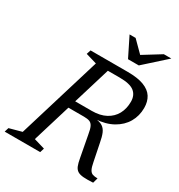

<svg xmlns="http://www.w3.org/2000/svg" viewBox="-222 -1020 1078 1157"><g transform="rotate(30 317.5 -441.5)"><path d="M374 -370.5Q431.5 -370.5 471 -391.8Q510.5 -413 530.8 -450.2Q551 -487.5 551 -536Q551 -581 521 -604.8Q491 -628.5 419 -628.5H281.5L299.5 -682.5H443.5Q514 -682.5 557 -666Q600 -649.5 619.5 -618.5Q639 -587.5 639 -543.5Q639 -488 613 -443.2Q587 -398.5 537.2 -370.5Q487.5 -342.5 414.5 -338V-341Q448 -338.5 466.8 -326.5Q485.5 -314.5 495.8 -290.5Q506 -266.5 513 -227.5L537 -109Q543 -76 551.5 -60.2Q560 -44.5 573.5 -40Q587 -35.5 607.5 -35.5L597.5 0Q556.5 2.5 530.8 0.5Q505 -1.5 490.5 -10.5Q476 -19.5 468.2 -38.5Q460.5 -57.5 455 -89.5L427 -238Q421.5 -272.5 413 -289.2Q404.5 -306 390 -311.5Q375.5 -317 351 -317H187.5L203.5 -370.5ZM162 -52 238 -29.5 229 0H-18L-9 -29.5L77 -53L252.5 -630.5L176 -653L185.5 -682.5H353.5ZM631.5 -883.5 482.5 -749.5H407.5L341 -883.5H383L464 -802.5H448.5L579.5 -883.5Z"/></g></svg>

Font: Newsreader
Style: Italic
Weight: 400
Italic angle: -17°
Designer: Hugues Gentile
Foundry: Production Type
Version: Version 1.003